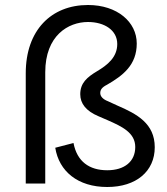

<svg xmlns="http://www.w3.org/2000/svg" viewBox="-20 -734 668 768"><path d="M409 14C525 14 599 -49 599 -145C599 -240 528 -278 449 -312L412 -329C391 -337 381 -349 381 -362C381 -375 388 -385 408 -395C472 -432 527 -474 527 -560C527 -646 449 -714 332 -714C185 -714 83 -613 83 -441V0H161V-445C161 -592 253 -646 332 -646C398 -646 449 -613 449 -558C449 -505 410 -474 368 -449C328 -425 301 -402 301 -357C301 -320 324 -290 374 -269L411 -253C468 -228 521 -203 521 -146C521 -88 478 -53 409 -53C337 -53 288 -88 274 -162L201 -143C216 -49 291 14 409 14Z"/></svg>

Font: Meta Space
Style: Regular
Weight: 400
Designer: Meta Pool / Florian Karsten
Foundry: Meta Pool / Florian Karsten
Version: Version 2.000;Glyphs 3.1.1 (3137)